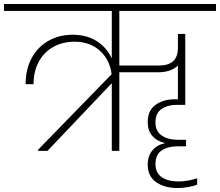

<svg xmlns="http://www.w3.org/2000/svg" viewBox="-52 -760 1108 967"><path d="M549 -705V-430H748Q844 -430 844 -518V-589H881V-232H838Q792 -232 761.5 -211Q731 -190 731 -143Q731 -99 762.5 -77.5Q794 -56 844 -56H885V-23H840Q793 -23 762 -2Q731 19 731 66Q731 111 763 132.5Q795 154 846 154Q871 154 897.5 149Q924 144 941 138V170Q924 177 897 182Q870 187 842 187Q777 187 734.5 157.5Q692 128 692 69Q692 25 716 -3Q740 -31 777 -38V-40Q738 -49 715 -75.5Q692 -102 692 -145Q692 -204 731.5 -232Q771 -260 828 -260H844V-430Q810 -396 743 -396H549V0H511V-341L187 0H139V-5L510 -386Q502 -458 451.5 -504Q401 -550 324 -550Q264 -550 217 -524Q170 -498 143.5 -449.5Q117 -401 117 -336H77Q77 -411 107.5 -467.5Q138 -524 192 -554.5Q246 -585 314 -585Q385 -585 435 -553Q485 -521 511 -466V-705H-32V-740H1036V-705Z"/></svg>

Font: Fz Poppins ExtLt
Style: Regular
Weight: 200
Designer: Ninad Kale (Devanagari), Jonny Pinhorn (Latin)
Foundry: Indian Type Foundry
Version: Vit hóa bi Vntype.Com & FontZin.Com